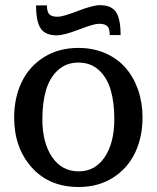

<svg xmlns="http://www.w3.org/2000/svg" viewBox="-20 -728 621 761"><path d="M36.1 0ZM372.1 -633.8Q352.1 -633.8 292.5 -610.8Q232.9 -587.9 205.1 -587.9Q160.2 -587.9 141.6 -614.7Q123 -641.6 123 -706.5H166Q166 -681.6 175.3 -671.6Q184.6 -661.6 209 -661.6Q229 -661.6 288.6 -684.6Q348.1 -707.5 376 -707.5Q420.9 -707.5 439.5 -680.7Q458 -653.8 458 -588.9H415Q415 -613.8 405.8 -623.8Q396.5 -633.8 372.1 -633.8ZM147.9 -255.9Q147.9 -162.1 186.5 -105.5Q225.1 -48.8 292 -48.8Q357.4 -48.8 395.3 -105.7Q433.1 -162.6 433.1 -255.9Q433.1 -321.8 418.9 -370.8Q404.8 -419.9 372.1 -450Q339.4 -480 291 -480Q242.7 -480 209.7 -450Q176.8 -419.9 162.4 -370.6Q147.9 -321.3 147.9 -255.9ZM292 13.2Q174.8 13.2 105.5 -64.7Q36.1 -142.6 36.1 -262.2Q36.1 -340.3 65.9 -402.6Q95.7 -464.8 154.3 -501.5Q212.9 -538.1 291 -538.1Q349.6 -538.1 397.9 -516.8Q446.3 -495.6 478.3 -458.5Q510.3 -421.4 527.6 -371.1Q544.9 -320.8 544.9 -262.2Q544.9 -184.6 515.4 -122.6Q485.8 -60.5 427.7 -23.7Q369.6 13.2 292 13.2Z"/></svg>

Font: Trocchi
Style: Regular
Weight: 400
Designer: vernon adams
Version: Version 1.0; ttfautohint (v0.8) -l 6 -r 50 -G 100